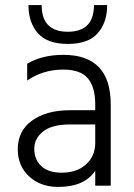

<svg xmlns="http://www.w3.org/2000/svg" viewBox="-20 -731 526 756"><path d="M350 -711C350 -641 315.7 -606 247 -606C178.3 -606 144 -641 144 -711H92C92 -665.7 104.3 -628.8 129 -600.5C153.7 -572.2 193 -558 247 -558C301 -558 340.3 -572.2 365 -600.5C389.7 -628.8 402 -665.7 402 -711ZM355 -241V-168C355 -134 343 -106 319 -84C295 -62 263 -51 223 -51C187.7 -51 160.8 -59.7 142.5 -77C124.2 -94.3 115 -117 115 -145C115 -172.3 126.7 -195.2 150 -213.5C173.3 -231.8 208.7 -241 256 -241ZM87 -414C129 -442.7 176.3 -457 229 -457C274.3 -457 306.7 -445.5 326 -422.5C345.3 -399.5 355 -365.3 355 -320V-297H256C194 -297 144.2 -283.5 106.5 -256.5C68.8 -229.5 50 -191.7 50 -143C50 -99.7 64.8 -64.2 94.5 -36.5C124.2 -8.8 162.3 5 209 5C278.3 5 327 -16.3 355 -59V0H416V-320C416 -450 354 -515 230 -515C173.3 -515 125.7 -503.3 87 -480Z"/></svg>

Font: Hind Light
Style: Regular
Weight: 300
Designer: Manushi Parikh, Satya Rajpurohit
Foundry: Indian Type Foundry
Version: Version 1.201;PS 1.0;hotconv 1.0.78;makeotf.lib2.5.61930; tt